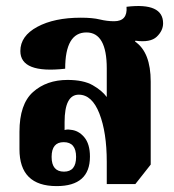

<svg xmlns="http://www.w3.org/2000/svg" viewBox="-20 -620 590 651"><path d="M285 -89Q285 -132 265.5 -155Q246 -178 219 -180Q207 -182 199 -179V-206Q199 -299 247 -299Q292 -299 317 -235Q342 -171 342 -71V4H439L491 -62V-343Q491 -443 438 -479L439 -482Q490 -475 511.5 -495.5Q533 -516 533 -541Q533 -612 409 -597Q413 -548 367 -548Q343 -548 318.5 -554Q294 -560 254 -560Q164 -560 106.5 -529Q49 -498 49 -447Q49 -370 201 -387Q201 -510 273 -510Q342 -510 342 -388V-291Q326 -313 294.5 -331Q263 -349 209 -349Q138 -349 92 -308Q46 -267 46 -173V-114Q46 11 172 11Q285 11 285 -89ZM197 -38Q155 -38 155 -88Q155 -138 196 -138Q238 -138 238 -88Q238 -38 197 -38Z"/></svg>

Font: Noto Serif Thai Condensed Extra
Style: Regular
Weight: 800
Width: 3
Designer: Monotype Design Team
Foundry: Monotype Imaging Inc.
Version: Version 1.901